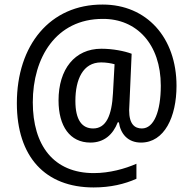

<svg xmlns="http://www.w3.org/2000/svg" viewBox="-20 -736 848 843"><path d="M755 -359C755 -571 624 -716 431 -716C199 -717 54 -537 54 -283C54 -48 178 87 391 87C466 87 527 72 579 49V-17C529 5 461 24 392 24C215 24 124 -98 124 -287C124 -483 226 -653 431 -653C580 -654 686 -542 686 -360C686 -247 656 -172 603 -172C572 -172 547 -190 547 -252C547 -259 548 -273 549 -295L558 -500C526 -512 475 -522 425 -522C308 -522 237 -432 237 -295C237 -182 287 -110 377 -110C437 -110 476 -145 497 -199H502C509 -149 541 -110 599 -110C702 -110 755 -223 755 -359ZM311 -293C311 -387 344 -462 424 -462C447 -462 468 -458 483 -454L476 -327C471 -229 446 -172 389 -172C340 -172 311 -209 311 -293Z"/></svg>

Font: Noto Sans Armenian SemiCondensed
Style: Regular
Weight: 400
Width: 4
Designer: Monotype Design Team
Foundry: Monotype Imaging Inc.
Version: Version 2.008